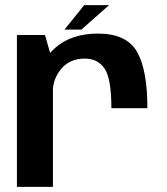

<svg xmlns="http://www.w3.org/2000/svg" viewBox="-20 -729 652 749"><path d="M414.5 -307H555Q555 -457 514.2 -527.5Q473.5 -598 362.5 -598Q258.5 -598 195.2 -542.2Q132 -486.5 132 -405.5L186 -371.5Q186 -421.5 219.5 -461Q253 -500.5 310.5 -500.5Q361 -500.5 387.8 -461.8Q414.5 -423 414.5 -307ZM46 0H186.5V-485L155.5 -592.5H46ZM231.5 -613.5H297.5L405.5 -709H308.5Z"/></svg>

Font: Anybody UltraCondensed Thin SemiBold
Style: Regular
Weight: 600
Version: Version 1.111